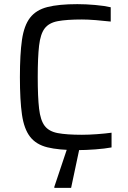

<svg xmlns="http://www.w3.org/2000/svg" viewBox="-20 -716 615 926"><path d="M353 8Q263 8 208.5 -5.5Q154 -19 125 -56.5Q96 -94 86 -163Q76 -232 76 -344Q76 -455 86 -524Q96 -593 125 -630.5Q154 -668 208.5 -682Q263 -696 353 -696Q394 -696 439 -692Q484 -688 514 -681V-612Q480 -616 441.5 -619Q403 -622 375 -622Q302 -622 259 -614Q216 -606 195.5 -579Q175 -552 168.5 -496Q162 -440 162 -344Q162 -248 168.5 -192Q175 -136 195.5 -109Q216 -82 259 -74Q302 -66 375 -66Q409 -66 449 -69Q489 -72 518 -76V-5Q486 1 439.5 4.5Q393 8 353 8ZM242 190V185L310 -18H366V-13L323 190Z"/></svg>

Font: Saira
Style: Regular
Weight: 400
Designer: Hector Gatti with collaboration of the Omnibus-Type team
Foundry: Omnibus-Type
Version: Version 1.100; ttfautohint (v1.8.3)